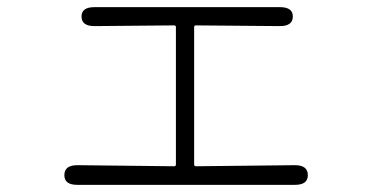

<svg xmlns="http://www.w3.org/2000/svg" viewBox="-20 -522 1040 537"><path d="M196 -5Q160 -5 160 -32Q160 -60 196 -60L467 -57Q472 -57 472 -62V-446Q472 -451 467 -451L244 -449Q208 -449 208 -476Q208 -502 244 -502H763Q799 -502 799 -476Q799 -449 763 -449L528 -451Q523 -451 523 -446V-62Q523 -57 528 -57L805 -60Q841 -60 841 -32Q841 -5 805 -5Z"/></svg>

Font: Resource Han Rounded KR Light
Style: Regular
Weight: 300
Designer: Cyano Hao (round all glyphs); Ryoko NISHIZUKA 西塚涼子 (kana, bopomofo & ideographs); Paul D. Hunt (Latin, Greek & Cyrillic)
Foundry: Cyano Hao
Version: 0.990